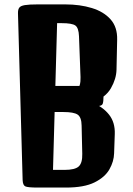

<svg xmlns="http://www.w3.org/2000/svg" viewBox="-20 -845 597 865"><path d="M149.9 0Q105 0 94 -5.4Q83 -10.7 82 -33.2L61 -784.7Q60.5 -801.8 66.7 -810.3Q72.8 -818.8 92 -822Q111.3 -825.2 149.9 -825.2Q156.7 -825.2 162.1 -825.2H273.4Q340.3 -825.2 393.8 -808.8Q447.3 -792.5 478.3 -757.6Q509.3 -722.7 507.8 -666L504.9 -530.8Q503.9 -489.7 479.7 -447.5Q455.6 -405.3 395.5 -382.8Q443.4 -363.8 471.2 -328.6Q499 -293.5 497.1 -241.2L494.1 -154.8Q493.2 -117.7 472.9 -82Q452.6 -46.4 405.8 -23.2Q358.9 0 277.3 0H158.7Q154.8 0 149.9 0ZM257.8 -740.7H237.3L228.5 -425.8H263.2Q310.1 -425.8 327.1 -441.2Q344.2 -456.5 342.8 -497.6L335.9 -681.6Q334.5 -719.2 319.6 -730Q304.7 -740.7 257.8 -740.7ZM265.6 -340.3H226.1L218.8 -79.6H270.5Q317.9 -79.6 334.7 -95.2Q351.6 -110.8 350.6 -151.9L347.7 -278.8Q347.2 -316.9 329.8 -328.6Q312.5 -340.3 265.6 -340.3ZM138.7 -367.2Q117.7 -367.2 114 -377.4Q110.4 -387.7 110.4 -410.2Q110.4 -436 114 -447Q117.7 -458 138.7 -458H418Q439 -458 442.6 -446.8Q446.3 -435.5 446.3 -409.7Q446.3 -387.2 442.6 -377.2Q439 -367.2 418 -367.2Z"/></svg>

Font: Denk One
Style: Regular
Weight: 400
Designer: Irina Smirnova, Eben Sorkin
Foundry: Sorkin Type Co.f
Version: Version 1.004; ttfautohint (v1.8.4.7-5d5b);gftools[0.9.23]